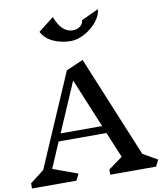

<svg xmlns="http://www.w3.org/2000/svg" viewBox="-117 -1220 1112 1312"><g transform="rotate(-10 438.5 -564.5)"><path d="M858 0H540V-36L638 -107L564 -285H232L156 -108L328 -45L305 0H-3V-36L94 -111L372 -754L490 -805L780 -103L880 -45ZM402 -678 255 -337H543ZM433 -946Q373 -946 316.5 -970Q260 -994 233 -1045L340 -1129Q365 -1067 394.5 -1041.5Q424 -1016 460 -1016Q492 -1016 512 -1032.5Q532 -1049 533 -1073L653 -1129Q651 -1088 617 -1045Q583 -1002 532 -974Q481 -946 433 -946Z"/></g></svg>

Font: Inknut Antiqua Medium
Style: Regular
Weight: 500
Designer: Claus Eggers Sørensen
Foundry: Claus Eggers Sørensen
Version: Version 1.003; ttfautohint (v1.8.2) -l 8 -r 50 -G 200 -x 14 